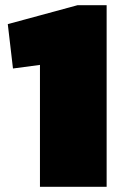

<svg xmlns="http://www.w3.org/2000/svg" viewBox="-20 -720 491 740"><path d="M391 0H134V-545L202 -479L30 -456L10 -627L279 -700H391Z"/></svg>

Font: Pathway Extreme 28pt Black
Style: Regular
Weight: 900
Designer: Eduardo Rodriguez Tunni
Foundry: Eduardo Rodriguez Tunni
Version: Version 1.001;gftools[0.9.26]